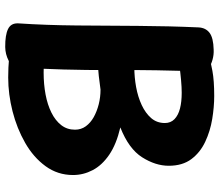

<svg xmlns="http://www.w3.org/2000/svg" viewBox="-72 -746 830 726"><g transform="rotate(90 343.0 -383.0)"><path d="M83.6 -718.7Q84.9 -745.7 104 -760.3Q123.1 -774.9 167.8 -775.9Q186.8 -776.9 205.4 -771.7Q224.1 -766.6 237.4 -757.3Q250.8 -748 250.8 -735Q243.8 -562.3 244.8 -385.2Q245.8 -208 234.8 -32Q233.8 -13 209.3 -0.6Q184.9 11.9 157.8 12.3Q112.3 12.6 89.8 1.6Q67.3 -9.3 68.3 -36.3Q75.3 -142.7 76.3 -257.8Q77.3 -373 77.9 -490.2Q78.6 -607.3 83.6 -718.7ZM191.8 -641.1V-758.3Q211.8 -764.3 248.2 -771.2Q284.7 -778 342.9 -778Q384.1 -778 429.8 -770.5Q475.6 -763 516.1 -744Q556.6 -725 581.7 -691.5Q606.8 -658 606.8 -606Q606.8 -556 574.7 -505.4Q542.6 -454.8 461.8 -423Q525.8 -408 565.4 -380.8Q605.1 -353.6 623.4 -318.3Q641.8 -283.1 641.8 -244.1Q641.8 -186.1 608.3 -140.2Q574.8 -94.3 520.1 -63.1Q465.3 -31.8 400.8 -15.4Q336.2 1 273.3 1Q235.3 1 199.1 -2.3Q162.8 -5.6 145.8 -9.1L156.8 -140Q179.8 -136 206.7 -134.5Q233.6 -133 254.6 -133Q298.4 -133 337.3 -140.3Q376.1 -147.6 406 -162.5Q435.9 -177.4 453.2 -199.6Q470.4 -221.7 470.4 -251.6Q470.4 -274.7 457.4 -292.6Q444.3 -310.4 422.9 -322.4Q401.4 -334.4 374.4 -341.3Q347.4 -348.1 318.8 -348.1Q289.8 -344.1 267.8 -341.6Q245.8 -339.1 225.8 -339.1Q185.8 -339.1 164.3 -352.2Q142.8 -365.3 142.8 -413Q142.8 -424 144.8 -439.7Q146.8 -455.4 152.8 -468.2Q158.8 -480.9 168.8 -479.9Q185.8 -478.9 201.3 -477.4Q216.8 -475.9 234.8 -475.9Q271.8 -475.9 309.2 -482.7Q346.7 -489.6 377.4 -503.9Q408.1 -518.3 426.7 -539.8Q445.2 -561.3 445.2 -591.4Q445.2 -613.4 430.6 -627.7Q415.9 -642 390.3 -648.6Q364.7 -655.1 330.8 -655.1Q309.8 -655.1 282.3 -652.6Q254.8 -650.1 229.8 -646.6Q204.8 -643.1 191.8 -641.1Z"/></g></svg>

Font: Playpen Sans Arabic
Style: Regular
Weight: 400
Designer: Azza Alameddine, Laura Meseguer, Veronika Burian, José Scaglione
Foundry: TypeTogether
Version: Version 2.000